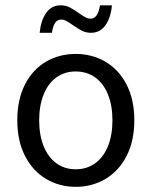

<svg xmlns="http://www.w3.org/2000/svg" viewBox="-20 -705 582 737"><path d="M495.6 -243.2Q495.6 -163.6 465.6 -105.7Q435.5 -47.9 384.3 -17.8Q333 12.2 270.5 12.2Q208.5 12.2 157.5 -17.8Q106.4 -47.9 76.4 -105.7Q46.4 -163.6 46.4 -243.2Q46.4 -323.7 76.2 -381.3Q106 -439 157 -468.5Q208 -498 270.5 -498Q333 -498 384.3 -468.3Q435.5 -438.5 465.6 -380.9Q495.6 -323.2 495.6 -243.2ZM411.6 -243.2Q411.6 -299.8 394.5 -342.3Q377.4 -384.8 345.5 -407.7Q313.5 -430.7 270.5 -430.7Q228 -430.7 196.3 -407.7Q164.6 -384.8 147.5 -342.3Q130.4 -299.8 130.4 -243.2Q130.4 -186.5 147.5 -144Q164.6 -101.6 196.3 -78.4Q228 -55.2 270.5 -55.2Q313.5 -55.2 345.5 -78.4Q377.4 -101.6 394.5 -144Q411.6 -186.5 411.6 -243.2ZM283.2 -654.3Q299.3 -643.1 308.6 -638.2Q317.9 -633.3 327.1 -633.3Q341.8 -633.3 350.6 -645.8Q359.4 -658.2 363.8 -684.6H409.7Q405.3 -637.2 384.8 -608.2Q364.3 -579.1 329.1 -579.1Q311 -579.1 295.9 -586.4Q280.8 -593.8 260.7 -607.9Q245.1 -619.1 235.1 -624.5Q225.1 -629.9 214.8 -629.9Q200.2 -629.9 191.7 -617.4Q183.1 -605 179.2 -579.1H132.3Q136.7 -626.5 157.2 -655.5Q177.7 -684.6 212.9 -684.6Q231.9 -684.6 247.3 -676.8Q262.7 -668.9 283.2 -654.3Z"/></svg>

Font: Varta
Style: Regular
Weight: 400
Designer: Joana Correia, Viktoriya Grabowska, Eben Sorkin
Foundry: Sorkin Type
Version: Version 1.003; ttfautohint (v1.3) -l 8 -r 24 -G 200 -x 12 -H